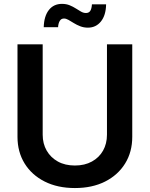

<svg xmlns="http://www.w3.org/2000/svg" viewBox="-20 -955 769 986"><path d="M364.7 10.7Q275.9 10.7 209.5 -22.7Q143.1 -56.2 106.4 -115.5Q69.8 -174.8 69.8 -252.4V-727.5H199.2V-263.2Q199.2 -217.3 219.7 -181.6Q240.2 -146 277.1 -125.5Q314 -105 364.7 -105Q415 -105 452.1 -125.5Q489.3 -146 509.3 -181.6Q529.3 -217.3 529.3 -263.2V-727.5H659.2V-252.4Q659.2 -174.8 622.6 -115.5Q585.9 -56.2 519.8 -22.7Q453.6 10.7 364.7 10.7ZM431.6 -813Q410.2 -813 392.1 -820.1Q374 -827.1 359.1 -836.4Q344.2 -845.7 331.8 -852.8Q319.3 -859.9 308.6 -859.9Q293.9 -859.9 286.6 -847.2Q279.3 -834.5 278.3 -815.4H204.6Q206.1 -871.6 230.7 -903.3Q255.4 -935.1 298.3 -935.1Q320.3 -935.1 337.6 -928Q355 -920.9 369.4 -911.6Q383.8 -902.3 396.2 -895.3Q408.7 -888.2 421.4 -888.2Q436.5 -888.2 443.6 -899.2Q450.7 -910.2 452.1 -932.6H524.9Q523.9 -876.5 498.3 -844.7Q472.7 -813 431.6 -813Z"/></svg>

Font: Inter 18pt SemiBold
Style: Regular
Weight: 600
Designer: Rasmus Andersson
Foundry: rsms
Version: Version 4.001;git-66647c0bb